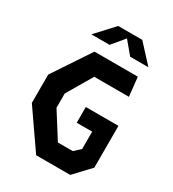

<svg xmlns="http://www.w3.org/2000/svg" viewBox="-221 -1059 1062 1179"><g transform="rotate(30 310.0 -470.0)"><path d="M224.5 0H466L572 -112.5V-409H340.5V-297.5H450V-174.5L406.5 -134.5H301L187 -315V-416L292.5 -595.5H538.5L524 -730H216.5L41 -466V-265ZM147 -812.5H276L349 -900L422 -812.5H551.5L434.5 -939.5H264Z"/></g></svg>

Font: Monaspace Krypton
Style: Bold
Weight: 700
Designer: Riley Cran & the Lettermatic Team
Foundry: Lettermatic
Version: Version 1.200 (Monaspace Krypton)